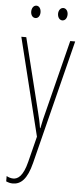

<svg xmlns="http://www.w3.org/2000/svg" viewBox="-62 -730 440 1005"><g transform="rotate(5 158.0 -227.0)"><path d="M63 -663C63 -646 72 -631 88 -631C102 -631 112 -644 112 -663C112 -682 102 -696 88 -696C72 -696 63 -680 63 -663ZM204 -664C204 -646 214 -631 229 -631C244 -631 254 -645 254 -664C254 -683 243 -696 229 -696C214 -696 204 -681 204 -664ZM23 -527 150 -13 116 122C97 198 70 216 45 216C34 216 20 212 10 206V234C22 239 32 242 45 242C87 242 120 213 142 125L306 -527H280L183 -142C177 -120 172 -99 164 -59H162C159 -73 161 -76 145 -140L49 -527Z"/></g></svg>

Font: Noto Sans Oriya ExtCond Thin
Style: Regular
Weight: 100
Width: 2
Designer: Amélie Bonet and Sol Matas
Foundry: Google LLC
Version: Version 2.006